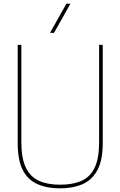

<svg xmlns="http://www.w3.org/2000/svg" viewBox="-20 -1026 660 1052"><path d="M366 -846ZM276 -846H254L344 -1006H366ZM310 6Q237 6 184.5 -17.5Q132 -41 104.5 -95Q77 -149 77 -243V-780H97V-246Q97 -159 121.5 -108Q146 -57 193 -35.5Q240 -14 310 -14Q378 -14 426 -35Q474 -56 498.5 -107Q523 -158 523 -246V-780H543V-243Q543 -148 513.5 -93.5Q484 -39 431.5 -16.5Q379 6 310 6Z"/></svg>

Font: Tanohe Sans Thin
Style: Regular
Weight: 100
Designer: Village Type and Design LLC & Cristiano Sobral
Foundry: Cooper Hewitt Smithsonian Design Museum
Version: Version 1.00;September 29, 2021;FontCreator 13.0.0.2655 64-b